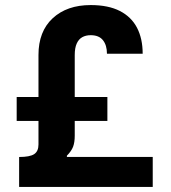

<svg xmlns="http://www.w3.org/2000/svg" viewBox="-20 -734 672 754"><path d="M336.1 -595.8Q368.7 -595.8 384.4 -576Q400 -556.3 400 -523.1H540.3Q540.3 -582.1 518.1 -625Q495.8 -667.8 450.5 -691Q405.2 -714.1 336.1 -714.1Q242.8 -714.1 186.9 -662.3Q131.1 -610.5 131.1 -518.3V-166.6Q131.1 -139.9 114.2 -128.7Q97.2 -117.5 55.1 -117.5V0H579.8V-117.7H242.7V-122.6Q260.5 -140.6 267 -157.7Q273.5 -174.8 273.5 -200.9V-517.6Q273.5 -545.7 281.2 -562.8Q288.8 -580 302.9 -587.9Q317.1 -595.8 336.1 -595.8ZM45.5 -259H401.7V-353H45.5Z"/></svg>

Font: Estedad-FD VF
Style: Regular
Weight: 100
Designer: Amin Abedi
Version: Version 7.3